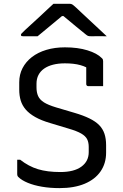

<svg xmlns="http://www.w3.org/2000/svg" viewBox="-20 -965 640 1003"><path d="M319.1 -717.7Q386.6 -717.7 436.9 -702.1Q487.3 -686.6 511.5 -661.8Q516.1 -657.8 517.4 -654.1Q518.7 -650.4 518.7 -645Q518.7 -625.4 518.7 -603Q518.7 -580.5 518.7 -558.4Q518.7 -536.2 518.7 -514.9Q499.5 -514.9 480.1 -514.9Q460.6 -514.9 441.5 -514.9Q436.5 -514.9 433.5 -517.9Q430.5 -520.9 430.5 -525.9Q430.5 -539.2 430.5 -552.6Q430.5 -566 430.5 -580Q430.5 -594 430.5 -609.1Q430.5 -624.3 430.5 -640.3L457.9 -596.2Q433.7 -615.3 400.1 -624.7Q366.5 -634.1 319.1 -634.1Q284.5 -634.1 257.2 -627.1Q229.8 -620.1 210.5 -606.6Q191.1 -593 180.9 -573.2Q170.7 -553.4 170.7 -527.8V-507.9Q170.7 -482.3 179.1 -463.3Q187.6 -444.3 209.6 -430.3Q231.7 -416.4 272.9 -404L369 -375.6Q414.9 -362.2 446.7 -346.6Q478.6 -331.1 497.8 -311.7Q517 -292.2 525.6 -266.5Q534.3 -240.7 534.3 -206.3V-167.7Q534.3 -111.6 505.5 -69.8Q476.7 -27.9 422.2 -5.1Q367.7 17.7 290.7 17.7Q242.1 17.7 199.6 10.5Q157.1 3.3 125.3 -9.9Q93.5 -23 75.9 -40.2Q72.4 -43.8 71.2 -47.3Q69.9 -50.8 69.9 -57.3Q69.9 -69.2 69.9 -80.9Q69.9 -92.6 69.9 -105.1Q69.9 -117.7 69.9 -130.7H85.3Q129.7 -95.9 178.4 -81.1Q227.1 -66.3 295.3 -66.3Q366.6 -66.3 405 -94.3Q443.5 -122.3 443.5 -170.2V-197.3Q443.5 -221.8 434.9 -238.3Q426.3 -254.7 403.8 -267.7Q381.2 -280.7 338.6 -293.1L242.3 -322.1Q195.2 -335.9 164.1 -353.6Q133 -371.2 114.6 -392.5Q96.2 -413.9 88.3 -439.7Q80.5 -465.5 80.5 -496.6V-535.3Q80.5 -575.7 97.7 -609Q114.9 -642.3 146.6 -666.9Q178.4 -691.4 222.1 -704.5Q265.9 -717.7 319.1 -717.7ZM259.2 -945.2Q269.4 -945.2 285.5 -945.2Q301.7 -945.2 317.9 -945.2Q334 -945.2 343.8 -945.2Q351.4 -945.2 357.2 -942Q363 -938.7 377.7 -925.1Q385.7 -917.7 403.8 -900.6Q421.8 -883.5 445.1 -862Q468.5 -840.5 492.5 -817.9Q516.6 -795.2 537.6 -775.6Q518.9 -776.2 496.8 -775.9Q474.7 -775.6 456.1 -775.6Q445.1 -775.6 440.3 -777.3Q435.5 -779 427.5 -785.6Q411.3 -798.8 375.3 -828.1Q339.2 -857.4 287.8 -900.8L341 -881Q325 -881 308.8 -881Q292.5 -881 276.1 -881L328.5 -901.6Q278.3 -859.5 241.4 -829.3Q204.6 -799.1 176.4 -775.6H100.9Q96.3 -775.6 93.8 -776.4Q91.3 -777.2 90.3 -778.9Q89.3 -780.6 89.3 -782.6Q89.3 -786.6 93.4 -790.9Q97.4 -795.2 112.2 -809.2Q125.2 -821.4 144.8 -839.2Q164.5 -857 186.2 -877.1Q207.9 -897.2 227.1 -915.4Q246.4 -933.6 259.2 -945.2Z"/></svg>

Font: Recursive Sans Linear Light
Style: Regular
Weight: 300
Version: Version 1.085